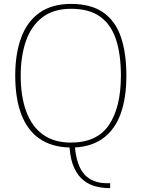

<svg xmlns="http://www.w3.org/2000/svg" viewBox="-20 -745 726 983"><path d="M537 218Q504 218 470.5 209.5Q437 201 408.5 179Q380 157 360.5 116Q341 75 336 10Q245 8 183 -34.5Q121 -77 89.5 -158.5Q58 -240 58 -359Q58 -470 88.5 -552.5Q119 -635 182.5 -680Q246 -725 344 -725Q445 -725 507.5 -682Q570 -639 598.5 -557Q627 -475 627 -358Q627 -244 598 -163.5Q569 -83 510.5 -39Q452 5 364 10Q368 56 380 90.5Q392 125 412 147.5Q432 170 461 181.5Q490 193 528 193H544V218ZM343 -15Q477 -15 538 -105.5Q599 -196 599 -358Q599 -466 574 -542.5Q549 -619 493 -659.5Q437 -700 344 -700Q253 -700 196 -655.5Q139 -611 112.5 -534Q86 -457 86 -358Q86 -251 114.5 -174Q143 -97 200 -56Q257 -15 343 -15Z"/></svg>

Font: Noto Serif Thai Thin
Style: Regular
Weight: 250
Version: Version 2.001